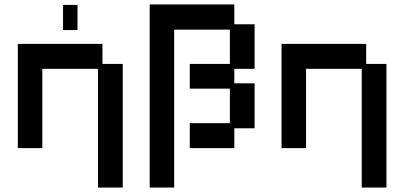

<svg xmlns="http://www.w3.org/2000/svg" viewBox="-20 -653 1816 862"><path d="M420 189V-344H170V12H60V-456H440V-366H531V189ZM263 -518V-631H328V-518Z M652 189V-633H1032V-544H1123V-344H1032V-279H1123V-77H1032V12H832V-100H1012V-255H832V-366H1012V-520H762V189Z M1604 189V-344H1354V12H1244V-456H1624V-366H1715V189Z"/></svg>

Font: Pixelify Sans Medium
Style: Regular
Weight: 500
Designer: Stefie Justprince
Foundry: Typecalism Foundryline
Version: Version 1.000;February 13, 2025;FontCreator 15.0.0.3015 64-b